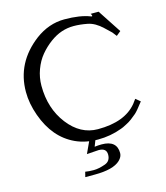

<svg xmlns="http://www.w3.org/2000/svg" viewBox="-136 -853 1013 1169"><g transform="rotate(-15 370.5 -268.5)"><path d="M263 180Q285 184 316.5 184Q348 184 390 169Q425 156 425 115Q425 74 376 74L301 79L344 -14H382L358 48Q382 45 402 45Q498 45 498 125Q498 149 476 170Q432 212 315 212H255ZM406 -50Q576 -50 652 -143L672 -170L701 -146Q662 -95 646.5 -81.5Q631 -68 613.5 -55Q596 -42 579.5 -34Q563 -26 556 -22L541 -16Q469 11 390 11Q311 11 248.5 -18Q186 -47 141 -100Q96 -153 68 -231Q40 -309 40 -382Q40 -566 196 -685Q282 -749 380 -749Q478 -749 540 -725Q545 -723 547.5 -723Q550 -723 550 -727Q550 -731 544 -740H594L691 -592L663 -569L642 -596L602 -634Q557 -677 510.5 -686Q464 -695 424 -695Q384 -695 347 -682.5Q310 -670 273.5 -643Q237 -616 207 -580Q177 -544 159 -495Q141 -446 141 -394Q141 -251 218.5 -150.5Q296 -50 406 -50Z"/></g></svg>

Font: Sawarabi Mincho
Style: Regular
Weight: 400
Version: Version 1.00